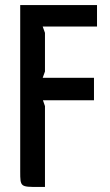

<svg xmlns="http://www.w3.org/2000/svg" viewBox="-20 -740 434 760"><path d="M158 -610 149 -635H364V-720H60V-61C60 0 61 0 133 0H158V-320L150 -343H352V-432H149L158 -457Z"/></svg>

Font: Economica
Style: Bold
Weight: 700
Designer: Vicente Lamonaca
Foundry: Vicente Lamonaca
Version: Version 1.100